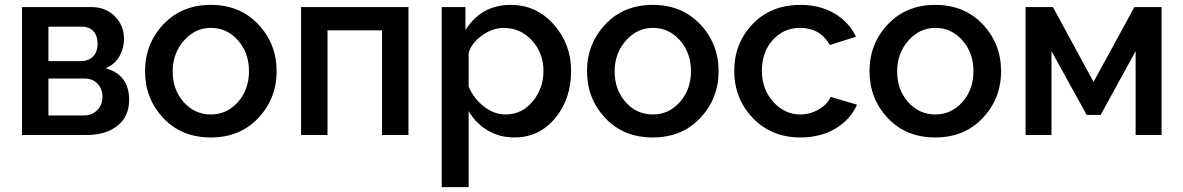

<svg xmlns="http://www.w3.org/2000/svg" viewBox="-20 -552 4837 785"><path d="M70 -523H355Q412 -523 449.5 -485.5Q487 -448 487 -393Q487 -355 468.5 -322Q450 -289 412 -273Q508 -246 508 -144Q508 -76 460.5 -38Q413 0 333 0H70ZM178 -302H307Q341 -302 360 -320.5Q379 -339 379 -374Q379 -405 362.5 -424Q346 -443 312 -443H178ZM178 -80H323Q357 -80 378 -102Q399 -124 399 -156Q399 -188 379 -209.5Q359 -231 325 -231H178Z M842 10Q722 10 647.5 -69.5Q573 -149 573 -261Q573 -373 648 -452.5Q723 -532 842 -532Q961 -532 1036 -452.5Q1111 -373 1111 -261Q1111 -149 1036 -69.5Q961 10 842 10ZM686 -260Q686 -185 731 -134.5Q776 -84 842 -84Q908 -84 953 -135Q998 -186 998 -261Q998 -336 953 -387Q908 -438 842 -438Q778 -438 732 -386Q686 -334 686 -260Z M1650 -523V0H1542V-428H1319V0H1211V-523Z M2083 10Q2022 10 1973.5 -19Q1925 -48 1896 -98V213H1786V-523H1883V-429Q1948 -532 2068 -532Q2173 -532 2244 -452Q2315 -372 2315 -262Q2315 -147 2249.5 -68.5Q2184 10 2083 10ZM2047 -84Q2114 -84 2158 -137.5Q2202 -191 2202 -262Q2202 -335 2155 -386.5Q2108 -438 2039 -438Q1995 -438 1951.5 -407.5Q1908 -377 1896 -335V-198Q1917 -149 1958.5 -116.5Q2000 -84 2047 -84Z M2649 10Q2529 10 2454.5 -69.5Q2380 -149 2380 -261Q2380 -373 2455 -452.5Q2530 -532 2649 -532Q2768 -532 2843 -452.5Q2918 -373 2918 -261Q2918 -149 2843 -69.5Q2768 10 2649 10ZM2493 -260Q2493 -185 2538 -134.5Q2583 -84 2649 -84Q2715 -84 2760 -135Q2805 -186 2805 -261Q2805 -336 2760 -387Q2715 -438 2649 -438Q2585 -438 2539 -386Q2493 -334 2493 -260Z M3253 -532Q3332 -532 3391 -497.5Q3450 -463 3480 -402L3373 -368Q3333 -438 3251 -438Q3184 -438 3139.5 -388.5Q3095 -339 3095 -262Q3095 -187 3141.5 -135.5Q3188 -84 3252 -84Q3292 -84 3328 -105Q3364 -126 3376 -156L3484 -124Q3457 -63 3396 -26.5Q3335 10 3253 10Q3134 10 3058 -69.5Q2982 -149 2982 -262Q2982 -375 3057 -453.5Q3132 -532 3253 -532Z M3804 10Q3684 10 3609.5 -69.5Q3535 -149 3535 -261Q3535 -373 3610 -452.5Q3685 -532 3804 -532Q3923 -532 3998 -452.5Q4073 -373 4073 -261Q4073 -149 3998 -69.5Q3923 10 3804 10ZM3648 -260Q3648 -185 3693 -134.5Q3738 -84 3804 -84Q3870 -84 3915 -135Q3960 -186 3960 -261Q3960 -336 3915 -387Q3870 -438 3804 -438Q3740 -438 3694 -386Q3648 -334 3648 -260Z M4285 -523 4451 -217 4618 -523H4729V0H4623V-343L4480 -82H4423L4279 -343V0H4173V-523Z"/></svg>

Font: Raleway
Style: Regular
Weight: 600
Designer: Matt McInerney, Pablo Impallari, Rodrigo Fuenzalida
Foundry: Matt McInerney, Pablo Impallari, Rodrigo Fuenzalida
Version: Version 1.000;PS 001.001;hotconv 1.0.56; ttfautohint (v1.5)